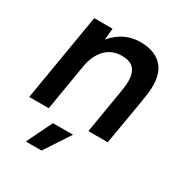

<svg xmlns="http://www.w3.org/2000/svg" viewBox="-168 -633 899 953"><g transform="rotate(30 282.0 -156.0)"><path d="M20 0 104 -500H209L200 -408L132 0ZM359 0 402 -257 516 -270 470 0ZM402 -257Q412 -317 403.5 -349Q395 -381 373.5 -394Q352 -407 320 -407Q262 -408 224.5 -369.5Q187 -331 175 -260L132 -262Q146 -342 178 -397.5Q210 -453 257.5 -482.5Q305 -512 363 -512Q455 -512 496.5 -456Q538 -400 518 -285L514 -257ZM116 200 187 54H302L206 200Z"/></g></svg>

Font: Figtree Light SemiBold
Style: Italic
Weight: 600
Italic angle: -9.5°
Version: Version 2.001;gftools[0.9.30]